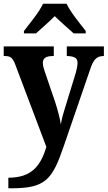

<svg xmlns="http://www.w3.org/2000/svg" viewBox="-20 -786 580 1035"><path d="M109 -619V-606H174C200 -630 247 -670 275 -699C303 -671 352 -629 377 -606H442V-619C413 -657 359 -721 339 -766H212C192 -721 138 -657 109 -619ZM25 172V229H41C226 229 262 183 325 -2L466 -412C484 -467 502 -483 537 -484H540V-536H340V-484H344C381 -482 398 -474 398 -447C398 -433 393 -409 389 -395L331 -206C322 -178 313 -148 308 -115C304 -143 292 -191 277 -237L221 -401C215 -418 211 -434 211 -447C211 -471 226 -484 266 -484H270V-536H0V-484H4C35 -484 48 -477 63 -436L230 6C200 104 154 172 25 172Z"/></svg>

Font: Noto Serif Georgian SemiCondensed Bold
Style: Regular
Weight: 700
Width: 4
Designer: Monotype Design Team, Akaki Razmadze
Foundry: Google LLC
Version: Version 2.003